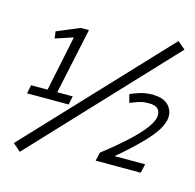

<svg xmlns="http://www.w3.org/2000/svg" viewBox="-112 -841 1033 1016"><g transform="rotate(15 404.5 -333.0)"><path d="M50 -297H140L203 -600L106 -568L101 -606L225 -658H270L193 -297H278L268 -250H40ZM743 -725 785 -689 83 59 41 22ZM483 0 494 -47Q528 -73 567.5 -106Q607 -139 643 -173.5Q679 -208 704.5 -241Q730 -274 737 -301L738 -306Q743 -333 728 -350Q713 -367 674 -366Q672 -366 670 -366H668Q646 -366 623 -358.5Q600 -351 576 -341L564 -386Q589 -398 618.5 -406.5Q648 -415 679 -415L680 -416H681Q684 -416 687 -416V-415Q749 -415 776.5 -381Q804 -347 793 -300H792Q786 -272 763 -239Q740 -206 707.5 -172.5Q675 -139 640 -107Q605 -75 573 -49H741L730 0Z"/></g></svg>

Font: Epunda Sans
Style: Italic
Weight: 400
Italic angle: -12.0243°
Designer: Simon Atzbach
Foundry: typofactur
Version: Version 2.204; ttfautohint (v1.8.4.7-5d5b)